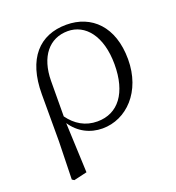

<svg xmlns="http://www.w3.org/2000/svg" viewBox="-133 -632 863 943"><g transform="rotate(-20 299.0 -160.5)"><path d="M84 198 95 205 164 189 153 -72C190 -16 248 14 313 14C438 14 546 -94 546 -263C546 -434 450 -526 318 -526C178 -526 89 -432 89 -246V0ZM153 -107 154 -292C155 -418 217 -494 314 -494C405 -494 475 -412 475 -262C475 -114 410 -27 301 -27C238 -27 189 -57 153 -107Z"/></g></svg>

Font: Noto Serif CJK HK Light
Style: Regular
Weight: 300
Designer: Ryoko NISHIZUKA 西塚涼子 (kana & ideographs); Frank Grießhammer (Latin, Greek & Cyrillic); Wenlong ZHANG 张文龙 (bopomofo); San
Foundry: Adobe
Version: Version 2.001;hotconv 1.1.0;makeotfexe 2.6.0